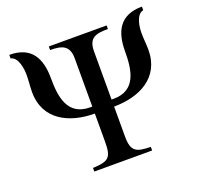

<svg xmlns="http://www.w3.org/2000/svg" viewBox="-121 -822 988 955"><g transform="rotate(-20 373.0 -345.0)"><path d="M724 -690C607 -690 569 -615 569 -509C569 -414 556 -307 435 -307H424V-562C424 -635 464 -643 527 -643V-662H221V-643C282 -643 322 -632 322 -562V-307H311C190 -307 177 -414 177 -509C177 -615 139 -690 22 -690V-671C61 -663 69 -599 69 -567C69 -537 65 -507 65 -477C65 -328 190 -270 322 -270V-124C322 -37 307 -23 221 -19V0H527V-19C453 -21 424 -29 424 -111V-270C556 -270 681 -328 681 -477C681 -507 677 -537 677 -567C677 -599 685 -663 724 -671Z"/></g></svg>

Font: STIXGeneral
Style: Regular
Weight: 400
Designer: MicroPress Inc., with final additions and corrections provided by Coen Hoffman, Elsevier (retired)
Version: Version 1.1.0